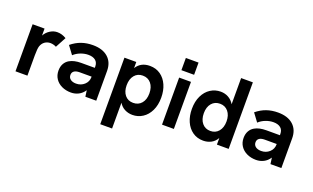

<svg xmlns="http://www.w3.org/2000/svg" viewBox="-92 -1192 3085 1890"><g transform="rotate(20 1450.5 -246.5)"><path d="M61 -493H186V-420Q207 -458 243 -480.5Q279 -503 318 -503Q367 -503 412 -475L352 -363Q340 -370 323 -374.5Q306 -379 290 -379Q258 -379 232.5 -361.5Q207 -344 195 -310Q186 -282 186 -212V0H61Z M784 -65Q759 -27 722.5 -8.5Q686 10 644 10Q590 10 547 -10.5Q504 -31 480 -67.5Q456 -104 456 -152Q456 -194 473 -224.5Q490 -255 520 -272Q567 -299 641 -299H783V-311Q783 -354 756 -376Q729 -398 681 -398Q641 -398 600.5 -382.5Q560 -367 530 -339L467 -424Q517 -465 571.5 -484Q626 -503 691 -503Q793 -503 850 -452Q907 -401 907 -311V0H793ZM662 -90Q712 -90 747.5 -122Q783 -154 783 -203V-207H659Q620 -207 601 -193Q581 -179 581 -152Q581 -123 603 -106.5Q625 -90 662 -90Z M1023 -493H1147V-429Q1193 -503 1288 -503Q1352 -503 1399.5 -469.5Q1447 -436 1472.5 -378Q1498 -320 1498 -246Q1498 -168 1470 -110Q1442 -52 1394 -21Q1346 10 1288 10Q1244 10 1207 -9Q1170 -28 1147 -66V204H1023ZM1374 -246Q1374 -311 1341.5 -350Q1309 -389 1254 -389Q1200 -389 1168 -350Q1136 -311 1136 -246Q1136 -181 1168 -142.5Q1200 -104 1254 -104Q1309 -104 1341.5 -142.5Q1374 -181 1374 -246Z M1596 -493H1720V0H1596ZM1592 -697H1725V-569H1592Z M1819 -247Q1819 -325 1847 -383Q1875 -441 1923 -472Q1971 -503 2029 -503Q2074 -503 2111 -482.5Q2148 -462 2171 -423V-697H2294V0H2171V-69Q2147 -28 2110 -9Q2073 10 2029 10Q1965 10 1917.5 -23.5Q1870 -57 1844.5 -115Q1819 -173 1819 -247ZM2182 -247Q2182 -311 2149.5 -350Q2117 -389 2063 -389Q2009 -389 1976.5 -350.5Q1944 -312 1944 -247Q1944 -182 1976.5 -143Q2009 -104 2063 -104Q2117 -104 2149.5 -143Q2182 -182 2182 -247Z M2723 -65Q2698 -27 2661.5 -8.5Q2625 10 2583 10Q2529 10 2486 -10.5Q2443 -31 2419 -67.5Q2395 -104 2395 -152Q2395 -194 2412 -224.5Q2429 -255 2459 -272Q2506 -299 2580 -299H2722V-311Q2722 -354 2695 -376Q2668 -398 2620 -398Q2580 -398 2539.5 -382.5Q2499 -367 2469 -339L2406 -424Q2456 -465 2510.5 -484Q2565 -503 2630 -503Q2732 -503 2789 -452Q2846 -401 2846 -311V0H2732ZM2601 -90Q2651 -90 2686.5 -122Q2722 -154 2722 -203V-207H2598Q2559 -207 2540 -193Q2520 -179 2520 -152Q2520 -123 2542 -106.5Q2564 -90 2601 -90Z"/></g></svg>

Font: Hanken Grotesk
Style: Bold
Weight: 700
Designer: Alfredo Marco Pradil
Foundry: Hanken Design Co.
Version: Version 3.014